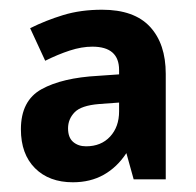

<svg xmlns="http://www.w3.org/2000/svg" viewBox="-20 -742 404 395"><path d="M190 -722Q256 -722 288.5 -687Q321 -652 321 -590V-373H255L240 -427Q221 -398 193.5 -382.5Q166 -367 130 -367Q81 -367 52 -396Q23 -425 23 -476Q23 -535 65.5 -558.5Q108 -582 182 -586L225 -589V-598Q225 -646 170 -646Q148 -646 123.5 -638Q99 -630 73 -617L42 -684Q74 -700 110 -711Q146 -722 190 -722ZM184 -528Q147 -525 133.5 -511Q120 -497 120 -478Q120 -459 130.5 -450Q141 -441 157 -441Q188 -441 206.5 -461Q225 -481 225 -513V-531Z"/></svg>

Font: Noto Sans Arabic SemCond
Style: Bold
Weight: 700
Width: 4
Designer: Monotype Design Team, Nadine Chahine, Nizar Qandah and Khaled Hosny
Foundry: Monotype Imaging Inc.
Version: Version 2.012; ttfautohint (v1.8.4.7-5d5b)